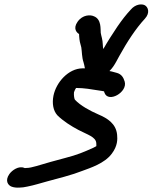

<svg xmlns="http://www.w3.org/2000/svg" viewBox="-20 -778 692 871"><path d="M338.7 -623.7C338.9 -621.6 339 -617.5 339.1 -614.3C340.3 -593.7 343.5 -581 348.8 -563.1C351.9 -544.1 351.2 -517.6 358.9 -495.5C364.1 -480.4 364 -461.1 375.2 -440.3C387 -417.6 422.6 -416 453.2 -436.5C490.8 -462.4 501.6 -488.1 521.6 -524.6C557.1 -588.9 596.1 -648.6 637.1 -692.9C662.4 -720.3 651.7 -747.3 635.7 -754.8C621.5 -761.5 593.8 -758.8 573.1 -734.2C551.5 -710.9 534.8 -689.7 511.8 -656.3C490.2 -623.7 470 -593 448.6 -555.5C447.5 -560.9 446.4 -567.9 446.3 -576C446 -598.1 438.8 -615.7 437 -629.2C435.2 -643.2 441.9 -691.4 404.9 -704.6C390.8 -711.2 355.2 -712.4 332 -679.4C309.5 -647.3 329.1 -629.1 338.7 -623.7ZM92.6 -15.5C92.4 -15.6 91 -16.1 89.4 -16.6C65.1 -26.6 35 -6.2 22.5 11.6C0.8 42.5 17.2 63.1 32.8 68.8C44.4 73.1 56.9 73.7 68.8 73C78.7 72.9 90.9 71.5 104.6 68.3C136.5 61.9 159.1 54.3 193.6 44.9L271.4 23.9C303.5 15 331.5 5.9 354.5 -3.2C387.3 -15.7 454.2 -35.8 487.5 -81.3C514.1 -116.7 513.1 -146.4 511.3 -166.5C506.6 -217.6 466.4 -241.7 427.3 -258.4C387.3 -275.8 345.4 -298.5 319.9 -325.6C317.3 -328.9 314.2 -344.7 315.6 -359.3C317.8 -366.8 322.2 -375.4 325.1 -379C362.5 -378.8 394 -373 430 -367.3C439 -365.8 446.8 -365 452 -363.6L453.7 -357.8C470.7 -308.7 560 -359.9 545.6 -408C540.1 -426.6 531 -441.3 510.9 -447.1C482.5 -456.2 442.6 -462.7 411.7 -464.9L385.3 -466.9C376.9 -468.1 365.3 -468.7 354.1 -468C289.7 -467.1 234.7 -404.1 222.5 -343.8C215.7 -308.9 221.1 -276 240.2 -255C265.8 -229.4 302.9 -205.9 335.7 -188.6C376.9 -166.9 414.7 -157.2 416.8 -128.8C417.5 -119.6 417.1 -115.6 416.8 -114.8C415.8 -114.1 410.3 -110.9 403.9 -107.9C359.6 -87.9 329.5 -75.2 277.9 -62C231.5 -49.5 186.7 -37.6 145.3 -24.7C127.2 -19.7 113 -16 98.9 -16C97.4 -16 93.7 -15.6 92.6 -15.5Z"/></svg>

Font: Just Breathe
Style: BdObl7
Weight: 400
Foundry: Cannot Into Space Fonts
Version: Version 0.72